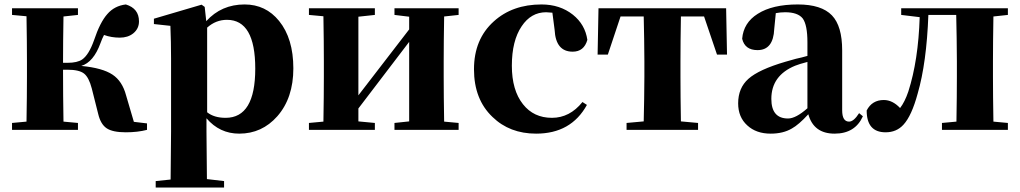

<svg xmlns="http://www.w3.org/2000/svg" viewBox="-20 -583 4579 862"><path d="M640 -29V0Q598 11 545 11Q486 11 459 -7Q432 -25 421 -71L392 -186Q379 -236 357 -253Q335 -270 283 -270H263Q263 -153 265 -37L330 -31V0H34V-31L99 -37Q101 -153 101 -238V-308Q101 -392 99 -510L34 -516V-546H330V-516L265 -509Q263 -395 263 -301H283Q327 -301 349 -316Q379 -337 402 -402Q429 -483 462 -520Q494 -557 545 -563Q604 -545 604 -487Q604 -454 578 -433Q554 -414 518 -414Q480 -414 447 -426Q439 -411 431 -389Q400 -304 345 -287Q440 -278 485 -248Q529 -219 546 -155L581 -36Z M910 -79Q941 -54 993 -54Q1126 -54 1126 -275Q1126 -494 999 -494Q949 -494 910 -459ZM906 -488Q974 -563 1078 -563Q1173 -563 1233 -489Q1297 -410 1297 -276Q1297 -143 1225 -61Q1156 17 1054 17Q966 17 907 -52V7Q907 65 909 221L986 230V259H679V230L746 223Q748 65 748 7V-320Q748 -395 745 -467L671 -475V-499L885 -562L899 -552Z M1974 -509Q1972 -393 1972 -308V-238Q1972 -153 1974 -37L2039 -31V0H1751V-31L1817 -38V-395L1589 -96V-38L1663 -31V0H1367V-31L1432 -37Q1434 -153 1434 -238V-308Q1434 -392 1432 -510L1367 -516V-546H1663V-516L1589 -508V-155L1817 -451V-508L1751 -516V-546H2039V-516Z M2460 -526Q2440 -528 2432 -528Q2364 -528 2322 -465Q2278 -400 2278 -288Q2278 -178 2328 -115Q2376 -54 2458 -54Q2538 -54 2595 -125L2615 -112Q2544 17 2387 17Q2268 17 2191 -58Q2108 -137 2108 -272Q2108 -407 2197 -487Q2281 -563 2411 -563Q2494 -563 2552 -517Q2607 -473 2617 -404Q2602 -351 2551 -351Q2475 -351 2470 -449Z M3037 -509Q3035 -393 3035 -308V-238Q3035 -154 3037 -38L3114 -31V0H2793V-31L2870 -38Q2871 -79 2872 -139Q2873 -192 2873 -238V-308Q2873 -354 2872 -408Q2871 -468 2870 -509H2766L2709 -338H2663L2667 -546H3240L3244 -338H3199L3141 -509Z M3605 -305Q3567 -295 3550 -288Q3443 -244 3443 -139Q3443 -51 3518 -51Q3553 -51 3605 -97ZM3407 -510 3391 -504ZM3854 -61Q3819 17 3727 17Q3633 17 3609 -70Q3566 -23 3535 -6Q3496 17 3440 17Q3375 17 3335 -20Q3294 -57 3294 -119Q3294 -188 3340 -229Q3387 -271 3507 -306Q3526 -311 3553 -319L3579 -325L3605 -332V-393Q3605 -471 3584 -500Q3562 -528 3505 -528Q3483 -528 3463 -524L3456 -453Q3452 -358 3381 -358Q3324 -358 3312 -409Q3318 -481 3382 -521Q3448 -563 3562 -563Q3668 -563 3715 -514Q3761 -466 3761 -357V-88Q3761 -37 3792 -37Q3813 -37 3837 -75Z M4440 -509Q4438 -393 4438 -308V-238Q4438 -153 4440 -37L4505 -31V0H4209V-31L4274 -37Q4276 -153 4276 -238V-308Q4276 -356 4275 -412Q4274 -475 4273 -516H4148Q4140 -301 4100 -163Q4073 -63 4036 -23Q4005 11 3956 11Q3871 11 3871 -87Q3895 -134 3948 -134Q3987 -134 4021 -98Q4042 -125 4058 -172Q4103 -312 4109 -506L4026 -516V-546H4505V-516Z"/></svg>

Font: Source Han Serif SC Heavy
Style: Regular
Weight: 900
Designer: Ryoko NISHIZUKA  (kana & ideographs); Frank Grießhammer (Latin, Greek & Cyrillic); Wenlong ZHANG  (bopomofo); Sandoll Co
Foundry: Adobe Systems Incorporated
Version: Version 1.001 October 20, 2017